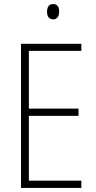

<svg xmlns="http://www.w3.org/2000/svg" viewBox="-20 -931 475 951"><path d="M243 -911C221 -911 213 -893 213 -873C213 -851 222 -835 243 -835C263 -835 273 -850 273 -874C273 -894 266 -911 243 -911ZM383 0V-36H123V-357H369V-393H123V-679H383V-714H84V0Z"/></svg>

Font: Noto Sans Tamil Condensed ExtraLight
Style: Regular
Weight: 200
Width: 3
Designer: Jelle Bosma - Monotype Design Team
Foundry: Monotype Imaging Inc.
Version: Version 2.004